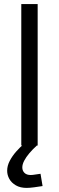

<svg xmlns="http://www.w3.org/2000/svg" viewBox="-20 -711 288 938"><path d="M110 207Q79 207 57.5 194.5Q36 182 25.5 163Q15 144 15 123Q15 99 27.5 75Q40 51 59 29.5Q78 8 97 -8L160 0Q139 19 123 38Q107 57 98 74.5Q89 92 89 107Q89 123 99.5 133.5Q110 144 130 144Q139 144 153.5 141.5Q168 139 178 138L188 198Q169 201 147 204Q125 207 110 207ZM84 0V-691H164V0Z"/></svg>

Font: Cairo Play
Style: Regular
Weight: 400
Designer: Mohamed Gaber, Accademia di Belle Arti di Urbino
Foundry: Kief Type Foundry, Accademia di Belle Arti di Urbino
Version: Version 3.119